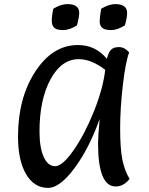

<svg xmlns="http://www.w3.org/2000/svg" viewBox="-20 -904 727 938"><path d="M215 14Q147 14 107.5 -53Q68 -120 68 -237Q68 -425 152.5 -554.5Q237 -684 361 -684Q446 -684 502 -617Q510 -648 522.5 -661Q535 -674 561.5 -674Q588 -674 611 -648Q593 -600 580 -487Q567 -374 567 -276.5Q567 -179 577.5 -125.5Q588 -72 613 -30Q584 7 545 7Q459 7 459 -204Q459 -238 467 -323Q415 -178 343.5 -82Q272 14 215 14ZM365 -615Q280 -615 226.5 -516Q173 -417 173 -262Q173 -183 193.5 -137.5Q214 -92 249.5 -92Q285 -92 339.5 -170Q394 -248 439 -360.5Q484 -473 494 -563Q426 -615 365 -615ZM367 -841Q367 -821 356 -780Q319 -757 288.5 -757Q258 -757 245.5 -768Q233 -779 233 -803Q233 -827 240 -861Q277 -884 309 -884Q367 -884 367 -841ZM601 -841Q601 -816 590 -780Q553 -757 522.5 -757Q492 -757 479.5 -768Q467 -779 467 -799Q467 -819 474 -861Q512 -884 543 -884Q601 -884 601 -841Z"/></svg>

Font: Paprika
Style: Regular
Weight: 400
Designer: Eduardo Rodriguez Tunni
Foundry: Eduardo Rodriguez Tunni
Version: Version 1.001